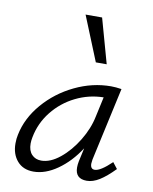

<svg xmlns="http://www.w3.org/2000/svg" viewBox="-81 -768 667 835"><g transform="rotate(10 252.5 -350.0)"><path d="M26 -101Q26 -123 30 -140Q45 -215 100 -279Q155 -343 233 -380.5Q311 -418 393 -418Q413 -418 439 -414L368 -90Q366 -76 366 -72Q366 -48 385 -48Q410 -48 459 -95L480 -68Q444 -31 415 -13Q386 5 359 5Q308 5 308 -45Q308 -58 311 -73L324 -132Q283 -69 229.5 -31.5Q176 6 124 6Q78 6 52 -24Q26 -54 26 -101ZM350 -278 369 -365Q304 -364 245.5 -335Q187 -306 146.5 -255Q106 -204 94 -140Q91 -125 91 -112Q91 -81 107 -64Q123 -47 149 -47Q189 -47 231.5 -81.5Q274 -116 306.5 -169.5Q339 -223 350 -278ZM229 -706H302L357 -509H309Z"/></g></svg>

Font: LXGW Bright GB
Style: Italic
Weight: 400
Italic angle: -12°
Designer: Christian Thalmann (Catharsis Fonts)
Foundry: LXGW / Christian Thalmann (Catharsis Fonts) / Fontworks Inc.
Version: Version 5.510